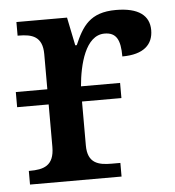

<svg xmlns="http://www.w3.org/2000/svg" viewBox="-45 -589 574 631"><g transform="rotate(-5 242.5 -273.5)"><path d="M360 -547C274 -547 248 -503 222 -443H217L198 -536H31V-491H34C78 -491 113 -482 113 -423V-307H9V-257H113V-117C113 -54 77 -45 32 -45H29V0H331V-45H302C259 -45 223 -53 223 -112V-257H353V-307H224C230 -378 253 -473 316 -473C355 -473 368 -448 368 -393C439 -393 470 -424 470 -471C470 -519 435 -547 360 -547Z"/></g></svg>

Font: Noto Serif Thai Medium
Style: Regular
Weight: 500
Designer: Monotype Design Team
Foundry: Monotype Imaging Inc.
Version: Version 1.901;PS 001.901;hotconv 1.0.88;makeotf.lib2.5.64775